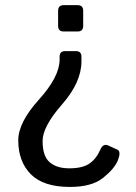

<svg xmlns="http://www.w3.org/2000/svg" viewBox="-20 -533 536 755"><path d="M51.8 18.6Q51.8 -51.3 133.1 -141.4Q214.4 -231.4 214.4 -298.8V-310.1Q214.4 -332 236.3 -332H278.3Q300.3 -332 300.3 -310.1V-292Q300.3 -209.5 223.9 -122.3Q147.5 -35.2 147.5 21.5Q147.5 81.1 175.3 105Q203.1 128.9 252 128.9Q305.7 128.9 332.8 109.4Q359.9 89.8 374 56.2Q385.3 29.8 405.8 39.1L441.9 55.7Q457 62.5 443.4 97.7Q430.2 130.4 385.5 166.3Q340.8 202.1 255.4 202.1Q150.4 202.1 101.1 152.1Q51.8 102.1 51.8 18.6ZM230.5 -409.2Q208.5 -409.2 208.5 -431.2V-490.7Q208.5 -512.7 230.5 -512.7H285.2Q307.1 -512.7 307.1 -490.7V-431.2Q307.1 -409.2 285.2 -409.2Z"/></svg>

Font: Istok Web
Style: Regular
Weight: 400
Designer: Andrey V. Panov
Foundry: Andrey V. Panov
Version: Version 1.0.2g